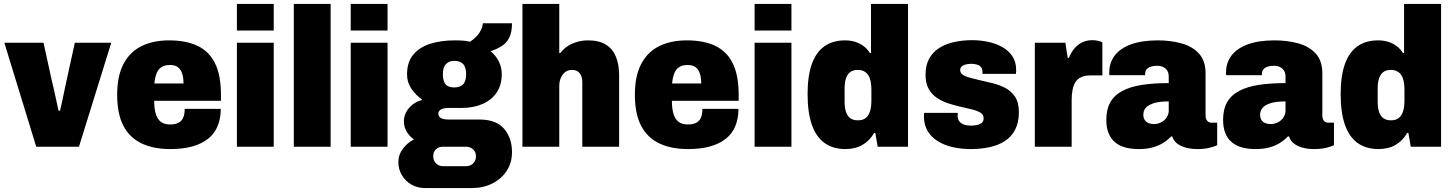

<svg xmlns="http://www.w3.org/2000/svg" viewBox="-20 -745 7389 975"><path d="M164 0 2 -528H201L243 -336Q247 -321 253 -294Q259 -267 265.5 -237Q272 -207 277 -183H285Q290 -205 296.5 -234.5Q303 -264 308.5 -291.5Q314 -319 318 -336L360 -528H545L381 0Z M845 12Q759 12 698.5 -17Q638 -46 606.5 -106.5Q575 -167 575 -264Q575 -360 607.5 -421Q640 -482 699 -511Q758 -540 839 -540Q925 -540 983.5 -512Q1042 -484 1072 -423.5Q1102 -363 1102 -264V-233H763Q763 -194 771 -167Q779 -140 796.5 -126.5Q814 -113 844 -113Q865 -113 879.5 -118.5Q894 -124 902.5 -134.5Q911 -145 914.5 -159.5Q918 -174 918 -192H1101Q1101 -143 1085 -104.5Q1069 -66 1037 -40.5Q1005 -15 957 -1.5Q909 12 845 12ZM764 -321H912Q912 -345 907.5 -363Q903 -381 894.5 -392.5Q886 -404 873.5 -409.5Q861 -415 843 -415Q817 -415 800.5 -404.5Q784 -394 775.5 -373.5Q767 -353 764 -321Z M1183 -590V-725H1370V-590ZM1183 0V-528H1370V0Z M1472 0V-725H1659V0Z M1761 -590V-725H1948V-590ZM1761 0V-528H1948V0Z M2139 210Q2100 210 2069.5 192.5Q2039 175 2021 145Q2003 115 2003 79Q2003 40 2026.5 9.5Q2050 -21 2082 -37Q2058 -54 2044.5 -77.5Q2031 -101 2031 -129Q2031 -166 2057 -196.5Q2083 -227 2125 -238Q2091 -262 2069 -294.5Q2047 -327 2047 -367Q2047 -430 2079 -468Q2111 -506 2165.5 -523Q2220 -540 2289 -540Q2314 -540 2333 -538.5Q2352 -537 2367 -533Q2401 -556 2416 -581Q2431 -606 2432 -627H2580Q2580 -582 2566.5 -554.5Q2553 -527 2528 -511Q2503 -495 2471 -485Q2498 -463 2513 -433Q2528 -403 2528 -369Q2528 -312 2501 -273.5Q2474 -235 2428 -216Q2382 -197 2327 -197H2263Q2233 -197 2219.5 -189.5Q2206 -182 2206 -167Q2206 -154 2218 -146Q2230 -138 2261 -138H2415Q2500 -138 2540 -91Q2580 -44 2580 28Q2580 81 2553.5 122Q2527 163 2480.5 186.5Q2434 210 2376 210ZM2230 99H2346Q2360 99 2371.5 93Q2383 87 2390 75.5Q2397 64 2397 49Q2397 26 2382 13Q2367 0 2346 0H2230Q2209 0 2194.5 12.5Q2180 25 2180 48Q2180 71 2194.5 85Q2209 99 2230 99ZM2287 -301Q2316 -301 2331.5 -316.5Q2347 -332 2347 -368Q2347 -404 2331.5 -420Q2316 -436 2287 -436Q2261 -436 2245 -420Q2229 -404 2229 -368Q2229 -345 2235.5 -329.5Q2242 -314 2255 -307.5Q2268 -301 2287 -301Z M2633 0V-725H2820V-476H2826Q2841 -497 2863 -511Q2885 -525 2911.5 -532.5Q2938 -540 2966 -540Q3022 -540 3056.5 -518.5Q3091 -497 3107.5 -457.5Q3124 -418 3124 -362V0H2937V-329Q2937 -343 2933.5 -354Q2930 -365 2924 -373Q2918 -381 2908 -385.5Q2898 -390 2885 -390Q2864 -390 2849.5 -378.5Q2835 -367 2827.5 -348.5Q2820 -330 2820 -307V0Z M3474 12Q3388 12 3327.5 -17Q3267 -46 3235.5 -106.5Q3204 -167 3204 -264Q3204 -360 3236.5 -421Q3269 -482 3328 -511Q3387 -540 3468 -540Q3554 -540 3612.5 -512Q3671 -484 3701 -423.5Q3731 -363 3731 -264V-233H3392Q3392 -194 3400 -167Q3408 -140 3425.5 -126.5Q3443 -113 3473 -113Q3494 -113 3508.5 -118.5Q3523 -124 3531.5 -134.5Q3540 -145 3543.5 -159.5Q3547 -174 3547 -192H3730Q3730 -143 3714 -104.5Q3698 -66 3666 -40.5Q3634 -15 3586 -1.5Q3538 12 3474 12ZM3393 -321H3541Q3541 -345 3536.5 -363Q3532 -381 3523.5 -392.5Q3515 -404 3502.5 -409.5Q3490 -415 3472 -415Q3446 -415 3429.5 -404.5Q3413 -394 3404.5 -373.5Q3396 -353 3393 -321Z M3812 -590V-725H3999V-590ZM3812 0V-528H3999V0Z M4273 12Q4210 12 4167 -19Q4124 -50 4102.5 -112Q4081 -174 4081 -267Q4081 -359 4102.5 -419.5Q4124 -480 4166.5 -510Q4209 -540 4271 -540Q4299 -540 4323 -532.5Q4347 -525 4366 -510.5Q4385 -496 4397 -476H4403V-725H4591V0H4437L4425 -70H4419Q4396 -30 4359.5 -9Q4323 12 4273 12ZM4337 -134Q4362 -134 4377 -146.5Q4392 -159 4398.5 -181.5Q4405 -204 4405 -234V-290Q4405 -312 4401.5 -330.5Q4398 -349 4390 -362Q4382 -375 4368.5 -382.5Q4355 -390 4337 -390Q4312 -390 4297.5 -379Q4283 -368 4276 -347Q4269 -326 4269 -296V-227Q4269 -198 4276 -177Q4283 -156 4297.5 -145Q4312 -134 4337 -134Z M4910 12Q4861 12 4817.5 2Q4774 -8 4741.5 -28.5Q4709 -49 4690.5 -80Q4672 -111 4672 -152Q4672 -156 4672 -161Q4672 -166 4673 -172H4844Q4843 -167 4843 -163Q4843 -159 4843 -156Q4843 -140 4851.5 -129Q4860 -118 4875 -112.5Q4890 -107 4910 -107Q4923 -107 4938 -109.5Q4953 -112 4964 -120Q4975 -128 4975 -144Q4975 -163 4958.5 -173Q4942 -183 4915.5 -189.5Q4889 -196 4858 -203Q4827 -210 4796 -220Q4765 -230 4738.5 -247.5Q4712 -265 4696 -293.5Q4680 -322 4680 -366Q4680 -415 4699.5 -449Q4719 -483 4752 -503Q4785 -523 4827.5 -532Q4870 -541 4916 -541Q4958 -541 4998 -532.5Q5038 -524 5070 -506Q5102 -488 5121 -459.5Q5140 -431 5140 -391Q5140 -387 5140 -380.5Q5140 -374 5139 -370H4969V-381Q4969 -395 4961.5 -404Q4954 -413 4941 -417Q4928 -421 4913 -421Q4907 -421 4897.5 -420Q4888 -419 4878.5 -416Q4869 -413 4862.5 -406.5Q4856 -400 4856 -388Q4856 -375 4868.5 -366Q4881 -357 4901 -351.5Q4921 -346 4946 -340Q4978 -332 5014 -324Q5050 -316 5082 -300Q5114 -284 5134 -254.5Q5154 -225 5154 -175Q5154 -123 5135 -86.5Q5116 -50 5082.5 -28.5Q5049 -7 5004.5 2.5Q4960 12 4910 12Z M5235 0V-528H5390L5402 -451H5408Q5419 -479 5436.5 -499.5Q5454 -520 5477 -530.5Q5500 -541 5527 -541Q5543 -541 5557 -537.5Q5571 -534 5578 -530V-362H5518Q5490 -362 5471 -353.5Q5452 -345 5441.5 -328.5Q5431 -312 5426.5 -288.5Q5422 -265 5422 -235V0Z M5763 12Q5725 12 5695 4Q5665 -4 5643 -22Q5621 -40 5609.5 -68.5Q5598 -97 5598 -136Q5598 -190 5618.5 -226Q5639 -262 5680 -283.5Q5721 -305 5779.5 -314Q5838 -323 5915 -323V-356Q5915 -375 5907 -387Q5899 -399 5886 -405Q5873 -411 5855 -411Q5840 -411 5826 -407Q5812 -403 5803.5 -393.5Q5795 -384 5795 -369V-363H5614Q5613 -367 5613 -370Q5613 -373 5613 -377Q5613 -427 5641 -463.5Q5669 -500 5724 -520Q5779 -540 5860 -540Q5924 -540 5979 -525Q6034 -510 6068 -473.5Q6102 -437 6102 -372V-158Q6102 -143 6109.5 -132.5Q6117 -122 6133 -122H6161V-8Q6146 0 6120 6Q6094 12 6061 12Q6026 12 5999 4Q5972 -4 5955.5 -18Q5939 -32 5933 -52H5927Q5910 -34 5887 -19.5Q5864 -5 5833.5 3.5Q5803 12 5763 12ZM5840 -115Q5856 -115 5869.5 -120.5Q5883 -126 5893 -135Q5903 -144 5909 -156.5Q5915 -169 5915 -183V-230Q5867 -230 5839 -221Q5811 -212 5798.5 -197.5Q5786 -183 5786 -163Q5786 -146 5793.5 -135Q5801 -124 5813.5 -119.5Q5826 -115 5840 -115Z M6356 12Q6318 12 6288 4Q6258 -4 6236 -22Q6214 -40 6202.5 -68.5Q6191 -97 6191 -136Q6191 -190 6211.5 -226Q6232 -262 6273 -283.5Q6314 -305 6372.5 -314Q6431 -323 6508 -323V-356Q6508 -375 6500 -387Q6492 -399 6479 -405Q6466 -411 6448 -411Q6433 -411 6419 -407Q6405 -403 6396.5 -393.5Q6388 -384 6388 -369V-363H6207Q6206 -367 6206 -370Q6206 -373 6206 -377Q6206 -427 6234 -463.5Q6262 -500 6317 -520Q6372 -540 6453 -540Q6517 -540 6572 -525Q6627 -510 6661 -473.5Q6695 -437 6695 -372V-158Q6695 -143 6702.5 -132.5Q6710 -122 6726 -122H6754V-8Q6739 0 6713 6Q6687 12 6654 12Q6619 12 6592 4Q6565 -4 6548.5 -18Q6532 -32 6526 -52H6520Q6503 -34 6480 -19.5Q6457 -5 6426.5 3.5Q6396 12 6356 12ZM6433 -115Q6449 -115 6462.5 -120.5Q6476 -126 6486 -135Q6496 -144 6502 -156.5Q6508 -169 6508 -183V-230Q6460 -230 6432 -221Q6404 -212 6391.5 -197.5Q6379 -183 6379 -163Q6379 -146 6386.5 -135Q6394 -124 6406.5 -119.5Q6419 -115 6433 -115Z M6980 12Q6917 12 6874 -19Q6831 -50 6809.5 -112Q6788 -174 6788 -267Q6788 -359 6809.5 -419.5Q6831 -480 6873.5 -510Q6916 -540 6978 -540Q7006 -540 7030 -532.5Q7054 -525 7073 -510.5Q7092 -496 7104 -476H7110V-725H7298V0H7144L7132 -70H7126Q7103 -30 7066.5 -9Q7030 12 6980 12ZM7044 -134Q7069 -134 7084 -146.5Q7099 -159 7105.5 -181.5Q7112 -204 7112 -234V-290Q7112 -312 7108.5 -330.5Q7105 -349 7097 -362Q7089 -375 7075.5 -382.5Q7062 -390 7044 -390Q7019 -390 7004.5 -379Q6990 -368 6983 -347Q6976 -326 6976 -296V-227Q6976 -198 6983 -177Q6990 -156 7004.5 -145Q7019 -134 7044 -134Z"/></svg>

Font: Archivo SemiCondensed Black
Style: Regular
Weight: 900
Width: 4
Designer: Hector Gatti
Foundry: Omnibus-Type
Version: Version 2.001